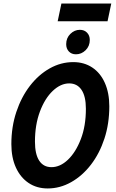

<svg xmlns="http://www.w3.org/2000/svg" viewBox="-20 -1051 653 1082"><path d="M44 -239Q44 -336 72 -420Q100 -504 148.5 -567Q197 -630 260 -665.5Q323 -701 393 -701Q454 -701 500 -670.5Q546 -640 571 -583.5Q596 -527 596 -452Q596 -354 568.5 -270Q541 -186 492.5 -123Q444 -60 381 -24.5Q318 11 249 11Q187 11 141 -20Q95 -51 69.5 -107Q44 -163 44 -239ZM177 -253Q177 -182 201 -145.5Q225 -109 270 -109Q319 -109 363 -151Q407 -193 435.5 -267Q464 -341 464 -438Q464 -508 439.5 -544.5Q415 -581 370 -581Q322 -581 277.5 -539Q233 -497 205 -422.5Q177 -348 177 -253ZM353 -802Q353 -837 376.5 -860Q400 -883 430 -883Q455 -883 470.5 -867Q486 -851 486 -826Q486 -791 462.5 -768Q439 -745 408 -745Q383 -745 368 -761Q353 -777 353 -802ZM305 -931 326 -1031H607L586 -931Z"/></svg>

Font: Radio Canada Condensed SemiBold
Style: Italic
Weight: 600
Width: 3
Italic angle: -12°
Designer: Charles Daoud, Etienne Aubert Bonn, Alexandre Saumier Demers, Jacques Le Bailly
Foundry: Radio-Canada
Version: Version 2.104; ttfautohint (v1.8.4.7-5d5b);gftools[0.9.28.de